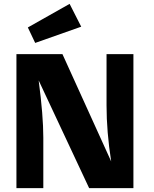

<svg xmlns="http://www.w3.org/2000/svg" viewBox="-20 -973 794 993"><path d="M65 0V-693H303L555 -138Q531 -292 531 -428V-693H670V0H441L180 -557Q204 -375 204 -261V0ZM124 -831 340 -953 400 -835 162 -751Z"/></svg>

Font: Fix15 Mono
Style: Bold
Weight: 700
Designer: Carrois Corporate & Edenspiekermann AG
Foundry: Carrois Corporate GbR & Edenspiekermann AG
Version: Version 3.206